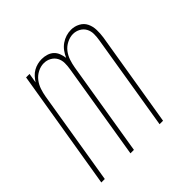

<svg xmlns="http://www.w3.org/2000/svg" viewBox="-142 -656 783 783"><g transform="rotate(-45 250.0 -264.0)"><path d="M16 0 102 -520H122L115 -478Q122 -489 131 -499Q140 -509 151.5 -515.5Q163 -522 175.5 -525Q188 -528 200 -528Q215 -528 229 -523.5Q243 -519 252.5 -510Q262 -501 267 -488Q272 -475 274 -461Q280 -475 289.5 -488Q299 -501 312 -510Q325 -519 339.5 -523.5Q354 -528 369 -528Q389 -528 407 -518.5Q425 -509 433.5 -491.5Q442 -474 442.5 -453Q443 -432 440 -412L372 0H352L420 -415Q423 -432 423 -449Q423 -466 415.5 -480Q408 -494 393.5 -502Q379 -510 362 -510Q345 -510 327 -501Q309 -492 297.5 -477Q286 -462 280 -444Q274 -426 271 -408L204 0H184L252 -415Q255 -432 255 -449Q255 -466 247.5 -480Q240 -494 225.5 -502Q211 -510 194 -510Q176 -510 158.5 -501Q141 -492 129.5 -477Q118 -462 112 -444Q106 -426 103 -408L36 0Z"/></g></svg>

Font: Iosevka Term Curly Thin
Style: Italic
Weight: 100
Italic angle: -9°
Designer: Belleve Invis
Foundry: Belleve Invis
Version: Version 32.3.0